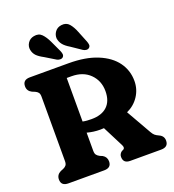

<svg xmlns="http://www.w3.org/2000/svg" viewBox="-163 -1065 1082 1191"><g transform="rotate(-20 378.0 -469.0)"><path d="M685.5 -457.5Q685.5 -403 656 -358Q626.5 -313 576 -290L669.5 -126Q678.5 -110 687.5 -102.2Q696.5 -94.5 713 -87Q743.5 -73.5 743.5 -42.5Q743.5 0 695.5 0H491.5Q446 0 446 -42.5Q446 -62 463.5 -75L474.5 -80Q488 -88 477.5 -109L407.5 -246.5Q396 -245.5 384 -245.5Q361 -245.5 339 -248.5Q317 -251.5 297 -257V-137.5Q297 -119 303.8 -110Q310.5 -101 324 -94L341.5 -86.5Q367 -71.5 367 -42.5Q367 0 319.5 0H83.5Q36 0 36 -42.5Q36 -73.5 65 -88L83.5 -95.5Q97 -101.5 103.8 -110.5Q110.5 -119.5 110.5 -137.5V-562.5Q110.5 -580.5 103.8 -589.5Q97 -598.5 83.5 -604.5L65 -612Q36 -626.5 36 -657.5Q36 -700 83.5 -700H338.5Q451 -700 528.5 -668.2Q606 -636.5 645.8 -581.8Q685.5 -527 685.5 -457.5ZM297 -618V-330.5Q311.5 -327.5 326 -326.5Q340.5 -325.5 355 -325.5Q422.5 -325.5 458.8 -360Q495 -394.5 495 -459.5Q495 -528 449.8 -573Q404.5 -618 328 -618ZM462.5 -861.5 492.5 -787Q497 -775 498 -764.8Q499 -754.5 491 -746.5Q483.5 -739.5 472 -740.2Q460.5 -741 450.5 -747.5L383.5 -793Q354 -810.5 340 -828Q326 -845.5 322 -868.5Q320 -893 335 -913.5Q350 -934 378 -937.5Q410.5 -941.5 429.5 -919.5Q448.5 -897.5 462.5 -861.5ZM283.5 -861.5 317.5 -788.5Q322.5 -777 324 -766.8Q325.5 -756.5 318.5 -748Q311 -740.5 299.8 -740.5Q288.5 -740.5 278 -746L209 -788Q178.5 -804 163.2 -820Q148 -836 143.5 -859.5Q139 -883.5 153 -905Q167 -926.5 194 -931.5Q226.5 -938 246.8 -917.5Q267 -897 283.5 -861.5Z"/></g></svg>

Font: Fraunces 72pt S100
Style: Bold
Weight: 700
Version: Version 1.000; ttfautohint (v1.8.3)